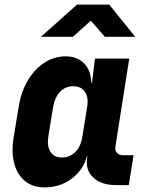

<svg xmlns="http://www.w3.org/2000/svg" viewBox="-20 -805 640 835"><path d="M174 10Q123 10 89 -17.5Q55 -45 42 -93.5Q29 -142 39 -205L62 -345Q73 -409 102 -457Q131 -505 173.5 -532.5Q216 -560 265 -560Q316 -560 346 -529Q376 -498 377 -445H380L393 -550H542L482 -168Q479 -151 488.5 -140.5Q498 -130 515 -130H561L540 0H485Q421 0 386 -32.5Q351 -65 359 -117L360 -125H358Q341 -64 290.5 -27Q240 10 174 10ZM249 -120Q284 -120 308 -144.5Q332 -169 338 -210L359 -340Q366 -381 349.5 -405.5Q333 -430 298 -430Q264 -430 241 -405.5Q218 -381 211 -340L190 -210Q184 -169 199.5 -144.5Q215 -120 249 -120ZM158 -645 315 -785H455L568 -645H436L375 -715L297 -645Z"/></svg>

Font: JetBrains Mono NL ExtraBold
Style: Italic
Weight: 800
Italic angle: -9°
Monospace: yes
Designer: Philipp Nurullin, Konstantin Bulenkov
Foundry: JetBrains
Version: Version 2.305; ttfautohint (v1.8.4.7-5d5b)